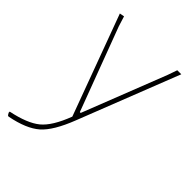

<svg xmlns="http://www.w3.org/2000/svg" viewBox="-204 -538 811 811"><g transform="rotate(45 201.5 -132.0)"><path d="M47 -454 61 -409 201 -36H206L352 -409L367 -452H391L214 0Q176 98 133 135.5Q90 173 3 190H-2Q-6 186 -10 178V172Q77 154 118 120.5Q159 87 192 0L26 -450Z"/></g></svg>

Font: Alegreya Sans Thin
Style: Regular
Weight: 100
Designer: Juan Pablo del Peral
Foundry: Huerta Tipografica
Version: Version 2.007